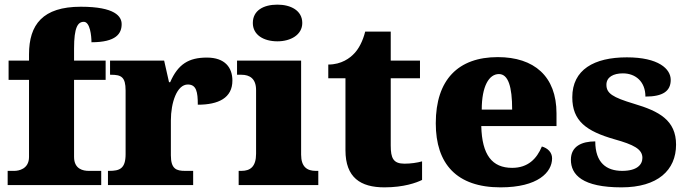

<svg xmlns="http://www.w3.org/2000/svg" viewBox="-20 -797 2956 827"><path d="M13 0H416V-61H362C339 -61 299 -68 299 -121V-453H435V-536H299V-588C299 -679 315 -703 341 -703C368 -703 374 -642 374 -615C481 -615 504 -653 504 -693C504 -726 476 -768 328 -768C164 -768 105 -691 105 -563V-536H17V-453H105V-121C105 -68 59 -61 42 -61H13Z M445 0H812V-61H777C740 -61 716 -69 716 -128V-278C716 -355 742 -433 789 -433C826 -433 832 -401 832 -346C921 -346 981 -375 981 -450C981 -506 949 -549 871 -549C793 -549 747 -521 713 -443H708L687 -536H454V-475H458C502 -475 521 -466 521 -407V-133C521 -70 495 -61 450 -61H445Z M1175 -619C1232 -619 1282 -647 1282 -698C1282 -752 1232 -777 1175 -777C1115 -777 1069 -752 1069 -698C1069 -647 1115 -619 1175 -619ZM1008 0H1351V-61H1340C1303 -61 1277 -78 1277 -131V-536H1001V-475H1020C1056 -475 1083 -458 1083 -409V-135C1083 -79 1058 -61 1020 -61H1008Z M1636 10C1719 10 1774 -10 1798 -22V-102C1777 -96 1749 -92 1722 -92C1674 -92 1663 -116 1663 -170V-460H1789V-536H1663V-661H1553C1543 -620 1525 -587 1507 -568C1488 -547 1451 -519 1394 -519V-460H1468V-150C1468 -32 1533 10 1636 10Z M2136 10C2297 10 2358 -55 2358 -115C2358 -141 2339 -159 2314 -166C2292 -113 2254 -74 2186 -74C2100 -74 2056 -129 2053 -254H2377V-309C2377 -468 2281 -551 2124 -551C1954 -551 1857 -454 1857 -266C1857 -91 1947 10 2136 10ZM2186 -325H2055C2055 -425 2086 -478 2129 -478C2169 -478 2186 -424 2186 -325Z M2657 10C2813 10 2892 -64 2892 -174C2892 -279 2819 -318 2711 -350C2618 -378 2592 -395 2592 -432C2592 -465 2622 -481 2663 -481C2717 -481 2760 -446 2760 -381C2836 -381 2869 -405 2869 -453C2869 -500 2817 -550 2680 -550C2539 -550 2445 -497 2445 -378C2445 -276 2505 -232 2627 -197C2709 -174 2747 -155 2747 -117C2747 -88 2724 -61 2660 -61C2592 -61 2544 -96 2544 -188C2486 -188 2439 -167 2439 -109C2439 -44 2489 10 2657 10Z"/></svg>

Font: Noto Serif Lao Black
Style: Regular
Weight: 900
Designer: Monotype Design Team
Foundry: Monotype Imaging Inc.
Version: Version 2.003